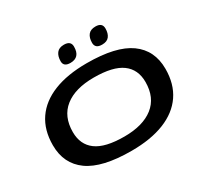

<svg xmlns="http://www.w3.org/2000/svg" viewBox="-184 -1155 1475 1407"><g transform="rotate(-30 554.0 -451.0)"><path d="M550 10Q303 10 186.5 -73.5Q70 -157 70 -314Q70 -442 130.5 -530.5Q191 -619 306 -665Q421 -711 585 -711Q832 -711 948.5 -627.5Q1065 -544 1065 -387Q1065 -259 1004.5 -170.5Q944 -82 829 -36Q714 10 550 10ZM557 -107Q715 -107 802.5 -176Q890 -245 890 -377Q890 -483 814.5 -538.5Q739 -594 577 -594Q419 -594 332 -525Q245 -456 245 -324Q245 -218 320 -162.5Q395 -107 557 -107ZM753 -772Q722 -772 708 -784.5Q694 -797 694 -820Q694 -863 713.5 -887.5Q733 -912 775 -912Q832 -912 832 -863Q832 -821 813 -796.5Q794 -772 753 -772ZM484 -772Q427 -772 427 -818Q427 -861 446.5 -886.5Q466 -912 508 -912Q566 -912 566 -863Q566 -772 484 -772Z"/></g></svg>

Font: Georama ExtraExtended SemiBold
Style: Italic
Weight: 600
Width: 8
Italic angle: -9°
Designer: Jean-Baptiste Levee
Foundry: Production Type
Version: Version 1.000